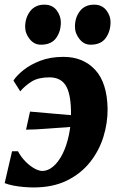

<svg xmlns="http://www.w3.org/2000/svg" viewBox="-20 -814 526 844"><path d="M259 -564Q345.5 -564 398.2 -507.2Q451 -450.5 453 -335.5Q453.5 -273.5 434.5 -212.2Q415.5 -151 375.5 -100.8Q335.5 -50.5 273.8 -20.2Q212 10 128 10Q108 10 84.5 8Q61 6 39 1.8Q17 -2.5 0.5 -9L33 -149H59Q73 -123 92.5 -103.5Q112 -84 131.8 -73.2Q151.5 -62.5 166 -62.5Q190.5 -62.5 213.5 -81.8Q236.5 -101 254.8 -137Q273 -173 283.2 -222Q293.5 -271 292 -330Q290 -407 267.5 -440.5Q245 -474 197 -474Q149 -474 119.5 -455.8Q90 -437.5 69 -412.5L39 -460Q53 -481.5 83 -505.8Q113 -530 157.2 -547Q201.5 -564 259 -564ZM94.5 -244 112 -323.5Q165 -318.5 214.5 -314.5Q264 -310.5 319 -305.5L304.5 -257Q237 -252.5 187.2 -248.5Q137.5 -244.5 94.5 -244ZM159.5 -617.5Q130 -617.5 110 -642.8Q90 -668 90.5 -698.5Q91.5 -738 113.5 -765.8Q135.5 -793.5 175 -793.5Q210 -793.5 228.8 -769Q247.5 -744.5 247.5 -715.5Q247.5 -675.5 226.5 -646.5Q205.5 -617.5 159.5 -617.5ZM378 -617.5Q349 -617.5 329 -642.8Q309 -668 309.5 -698.5Q310 -738 331.8 -765.8Q353.5 -793.5 394 -793.5Q428 -793.5 447.2 -769Q466.5 -744.5 466 -715.5Q465.5 -675.5 444.5 -646.5Q423.5 -617.5 378 -617.5Z"/></svg>

Font: Merriweather 28pt Black
Style: Italic
Weight: 900
Italic angle: -7.8°
Version: Version 2.101